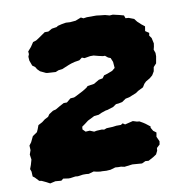

<svg xmlns="http://www.w3.org/2000/svg" viewBox="-93 -692 728 775"><g transform="rotate(-10 271.0 -304.0)"><path d="M51 15 36 7 19 -1 9 -3 -6 -19 -14 -25 -15 -45 -19 -56 -13 -72 -7 -93 -10 -114 -4 -131 -5 -150 4 -162 15 -185 34 -198 39 -209 45 -225 62 -234 75 -244 89 -251 96 -261 113 -272 125 -275 144 -286 161 -295H174L191 -309L206 -310L217 -315L246 -330L262 -340L268 -346L295 -350L317 -363L333 -366L341 -377L355 -381L376 -389L388 -399L386 -424L379 -441L369 -445L358 -454H350L332 -458L313 -463H299L275 -459L265 -463L253 -454L234 -451L219 -447L208 -443L179 -431L163 -429L151 -424L118 -426L112 -427L89 -438L79 -448L73 -458L62 -466L54 -488L53 -504L57 -514L56 -525L70 -541L82 -559L95 -563L109 -572L135 -590H150L166 -599L186 -602L192 -606L208 -610L226 -613L243 -612L266 -614L289 -623L299 -618L313 -620H346H352L368 -618L387 -616L405 -611L418 -612L431 -609L444 -606L462 -601L466 -589L479 -588L500 -580L510 -567L520 -558L524 -554L538 -543L535 -524L550 -514L548 -503L556 -492L561 -469L559 -456L556 -444L561 -430V-416L556 -388L544 -375L541 -358L532 -343L520 -333L503 -323L495 -315L487 -302L465 -291L455 -284L425 -272L410 -269L394 -258L379 -255L368 -254L355 -245L330 -237L323 -236L305 -230L292 -224L273 -222L245 -208L232 -198L218 -188L217 -177L228 -166L245 -167L262 -160L273 -162L294 -163L303 -161L314 -165L339 -166L354 -168H373L381 -173L390 -167L423 -175L439 -170L449 -169L463 -161L472 -155L490 -141L489 -136L497 -122L509 -113L506 -96L515 -76L513 -63L500 -51L499 -40L492 -26L480 -18L458 -6L445 -7L430 0L391 -3L358 1L344 -2H333L321 -3L300 3L283 4L267 3H258L244 1L232 -2L211 4L200 3H187L166 6L156 5L135 8H127L106 5L97 12L73 10Z"/></g></svg>

Font: Winky Rough ExtraBold
Style: Italic
Weight: 800
Italic angle: -8.97852°
Designer: Simon Atzbach
Foundry: typofactur
Version: Version 1.206; ttfautohint (v1.8.4.7-5d5b)